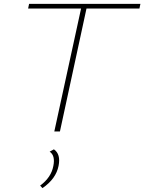

<svg xmlns="http://www.w3.org/2000/svg" viewBox="-20 -678 744 990"><path d="M704 -658 699 -634H426L289 0H260L398 -634H125L130 -658ZM258 92Q294 117 282 177Q269 244 199 292L187 279Q244 237 255 178Q266 124 236 104Z"/></svg>

Font: EauTestText Extralight
Style: Italic
Weight: 250
Italic angle: -12°
Designer: Christian Thalmann (Catharsis Fonts)
Version: Version 0.001;PS 000.001;hotconv 1.0.88;makeotf.lib2.5.64775